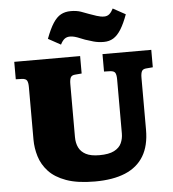

<svg xmlns="http://www.w3.org/2000/svg" viewBox="-62 -1015 977 1086"><g transform="rotate(-5 426.0 -472.0)"><path d="M433 14Q334 14 270.5 -9Q207 -32 171.5 -70.5Q136 -109 121.5 -156.5Q107 -204 107 -252V-550Q107 -576 100.5 -587.5Q94 -599 71 -600L37 -601V-700H411V-601L375 -598Q355 -597 348.5 -585Q342 -573 342 -547V-246Q342 -212 354.5 -186.5Q367 -161 395 -146.5Q423 -132 471 -132Q525 -132 555 -147.5Q585 -163 596.5 -188.5Q608 -214 608 -243V-550Q608 -576 601.5 -587.5Q595 -599 572 -600L538 -601V-700H815V-601L779 -598Q759 -597 752.5 -585Q746 -573 746 -547V-252Q746 -162 710.5 -103Q675 -44 605.5 -15Q536 14 433 14ZM552 -768Q521 -768 494 -775.5Q467 -783 447 -790Q433 -795 419 -801Q405 -807 391 -811Q377 -815 363 -815Q345 -815 332.5 -805.5Q320 -796 309 -774L238 -813Q259 -869 279.5 -900.5Q300 -932 324 -945Q348 -958 380 -958Q413 -958 437.5 -949.5Q462 -941 482 -933Q501 -926 524 -918.5Q547 -911 566 -911Q584 -911 596 -921.5Q608 -932 618 -952L689 -913Q670 -861 650 -829Q630 -797 606.5 -782.5Q583 -768 552 -768Z"/></g></svg>

Font: Literata Variable Black
Style: Regular
Weight: 900
Designer: Latin by Veronika Burian and Jose Scaglione. Greek by Irene Vlachou. Cyrillic by Vera Evstafieva.
Foundry: TypeTogether
Version: Version 3.021